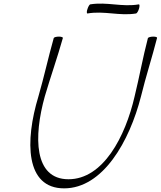

<svg xmlns="http://www.w3.org/2000/svg" viewBox="-20 -1009 882 1054"><path d="M460 -935C553 -951 635 -920 727 -935C732 -936 739 -948 743 -961C747 -975 747 -985 742 -985C650 -969 568 -1000 475 -985C471 -984 464 -972 460 -959C455 -945 456 -935 460 -935ZM275 -800C245 -694 222 -587 191 -480C116 -233 119 25 332 25C545 25 691 -233 754 -480C780 -587 815 -694 842 -800C844 -805 835 -808 821 -808C807 -808 794 -804 792 -800C764 -693 745 -586 719 -480C668 -258 546 -25 356 -25C166 -25 164 -258 226 -480C257 -586 295 -693 325 -800C327 -804 317 -808 304 -808C290 -808 277 -805 275 -800Z"/></svg>

Font: Nupuram Thin Italic
Style: Regular
Weight: 100
Designer: Santhosh Thottingal (santhosh.thottingal@gmail.com)
Foundry: SMC
Version: Version 1.000